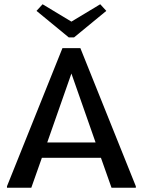

<svg xmlns="http://www.w3.org/2000/svg" viewBox="-20 -874 665 894"><path d="M475 -823.3 446.7 -854.2 312.5 -773.3 178.3 -854.2 150 -823.3 300 -700H325ZM612.5 0V-6.7L354.2 -650H270.8L12.5 -6.7V0H125.8L175 -139.2H450L499.2 0ZM425 -210.8H200L312.5 -531.7Z"/></svg>

Font: Boon Medium
Style: Regular
Weight: 500
Designer: Sungsit Sawaiwan
Foundry: FontUni
Version: Version 2.0